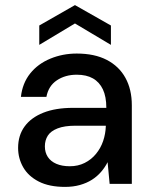

<svg xmlns="http://www.w3.org/2000/svg" viewBox="-20 -721 596 753"><path d="M235 12Q173 12 132 -9Q91 -30 71 -65Q51 -100 51 -141Q51 -190 76.5 -225Q102 -260 150 -279Q198 -298 266 -298H397Q397 -342 383.5 -370.5Q370 -399 344.5 -413.5Q319 -428 281 -428Q236 -428 203 -406Q170 -384 162 -341H62Q68 -395 98.5 -433Q129 -471 177.5 -491Q226 -511 281 -511Q351 -511 399 -486Q447 -461 472 -415.5Q497 -370 497 -308V0H410L402 -85Q392 -65 376.5 -47Q361 -29 340.5 -16Q320 -3 293.5 4.5Q267 12 235 12ZM254 -69Q286 -69 312 -82Q338 -95 356.5 -117.5Q375 -140 384.5 -168Q394 -196 395 -226V-228H276Q233 -228 206 -217.5Q179 -207 167.5 -189Q156 -171 156 -147Q156 -123 167.5 -105.5Q179 -88 201 -78.5Q223 -69 254 -69ZM134 -545V-621L274 -701L415 -621V-545L274 -629Z"/></svg>

Font: DM Sans 20pt Medium
Style: Regular
Weight: 500
Version: Version 4.004;gftools[0.9.30]